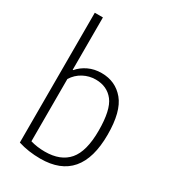

<svg xmlns="http://www.w3.org/2000/svg" viewBox="-181 -821 819 921"><g transform="rotate(30 228.5 -360.5)"><path d="M68 -10V-729H113V-439H116Q137 -464 169.5 -479.5Q202 -495 242 -495Q319 -495 366.5 -438Q414 -381 414 -253Q414 8 191 8Q125 8 68 -10ZM367 -248Q367 -363 331.5 -408.5Q296 -454 233 -454Q197 -454 165 -437Q133 -420 113 -388V-43Q150 -32 193 -32Q280 -32 323.5 -83Q367 -134 367 -248Z"/></g></svg>

Font: KaputaLibre
Style: Regular
Weight: 400
Designer: Multiple designers
Foundry: Textual
Version: Version 2.900